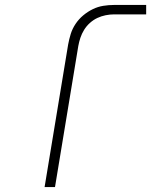

<svg xmlns="http://www.w3.org/2000/svg" viewBox="-20 -755 640 775"><path d="M160 0 255 -575Q259 -597 265.5 -618Q272 -639 285 -658.5Q298 -678 316 -693Q334 -708 354.5 -718Q375 -728 397 -731.5Q419 -735 440 -735H570V-697H441Q424 -697 406.5 -693.5Q389 -690 373 -682.5Q357 -675 343 -662.5Q329 -650 319.5 -634.5Q310 -619 304.5 -602.5Q299 -586 296 -569L202 0Z"/></svg>

Font: Iosevka Aile Extralight
Style: Italic
Weight: 200
Italic angle: -9°
Designer: Belleve Invis
Foundry: Belleve Invis
Version: Version 31.1.0; ttfautohint (v1.8.4)